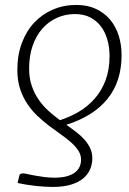

<svg xmlns="http://www.w3.org/2000/svg" viewBox="-20 -732 508 758"><path d="M55.5 -35.5Q57 -43.5 61.2 -45.5Q65.5 -47.5 72.5 -47.5Q76 -47.5 88 -44.8Q100 -42 117 -39Q134 -36 154.2 -33.2Q174.5 -30.5 194 -30.5Q224 -30.5 244.2 -36.2Q264.5 -42 276.8 -51.8Q289 -61.5 294.5 -74.2Q300 -87 300 -101.5Q300 -121 289.2 -137.5Q278.5 -154 260.8 -169.8Q243 -185.5 220.5 -201.2Q198 -217 174.2 -235Q150.5 -253 128 -274.2Q105.5 -295.5 87.8 -322Q70 -348.5 59.2 -381.5Q48.5 -414.5 48.5 -456Q48.5 -514.5 66.2 -562Q84 -609.5 115.2 -642.8Q146.5 -676 189 -694.2Q231.5 -712.5 281 -712.5Q325.5 -712.5 359 -696.8Q392.5 -681 415 -654Q437.5 -627 448.8 -591Q460 -555 460 -514.5Q460 -410 404 -341.2Q348 -272.5 242 -239.5Q262 -225 280.8 -210.8Q299.5 -196.5 313.5 -180.8Q327.5 -165 336 -147Q344.5 -129 344.5 -107Q344.5 -85 336.2 -64.8Q328 -44.5 309.8 -28.8Q291.5 -13 261.5 -3.5Q231.5 6 188 6Q174 6 156.8 5Q139.5 4 121 2Q102.5 0 84 -3Q65.5 -6 49.5 -9.5ZM95 -462Q95 -423 105.5 -392.8Q116 -362.5 133 -338Q150 -313.5 171.8 -294Q193.5 -274.5 216.5 -257.5Q256 -270 291.5 -291Q327 -312 354 -342.8Q381 -373.5 396.8 -415.2Q412.5 -457 412.5 -511.5Q412.5 -544 404.2 -574Q396 -604 379.2 -626.8Q362.5 -649.5 336.8 -663Q311 -676.5 276 -676.5Q237.5 -676.5 204.5 -661.5Q171.5 -646.5 147 -618.8Q122.5 -591 108.8 -551.2Q95 -511.5 95 -462Z"/></svg>

Font: Lato Light
Style: Italic
Weight: 300
Italic angle: -7°
Designer: Lukasz Dziedzic
Foundry: tyPoland Lukasz Dziedzic
Version: Version 2.007; 2014-02-27